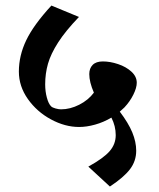

<svg xmlns="http://www.w3.org/2000/svg" viewBox="-20 -623 571 691"><path d="M411.1 -221.2Q441.9 -180.7 456.1 -146.5Q470.2 -112.3 470.2 -80.6Q470.2 -43.5 448 -14.2Q425.8 15.1 375.5 48.3L297.9 -23.4Q352.1 -53.2 374.3 -78.6Q396.5 -104 396.5 -136.7Q396.5 -169.4 380.9 -199.7Q353 -183.1 322.5 -174.6Q292 -166 264.6 -166Q213.9 -166 163.3 -193.4Q112.8 -220.7 80.3 -266.6Q47.9 -312.5 47.9 -365.2Q47.9 -422.9 74.5 -478.3Q101.1 -533.7 165 -603L264.2 -562Q215.8 -511.7 189.2 -470.2Q162.6 -428.7 152.6 -393.3Q142.6 -357.9 142.6 -319.3Q142.6 -293.9 148.7 -271.5Q154.8 -249 164.1 -240.2Q168.5 -235.8 179.7 -232.7Q190.9 -229.5 199.7 -229.5Q232.4 -229.5 265.1 -246.1Q297.9 -262.7 317.9 -289.6Q301.3 -327.6 301.3 -356.4Q301.3 -377 313.5 -389.4Q325.7 -401.9 350.1 -401.9Q376.5 -401.9 405 -392.3Q433.6 -382.8 452.9 -365.2Q472.2 -347.7 472.2 -325.2Q472.2 -307.1 460 -282.5Q447.8 -257.8 427.7 -236.3Q419.9 -228.5 411.1 -221.2Z"/></svg>

Font: Vesper Libre Medium
Style: Regular
Weight: 500
Designer: Robert Keller & Kimya Gandhi
Foundry: Mota Italic
Version: Version 1.058